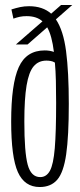

<svg xmlns="http://www.w3.org/2000/svg" viewBox="-20 -743 321 773"><path d="M91 -564H44L151 -657Q128 -678 87 -678Q72 -678 60 -675.5Q48 -673 34 -668L26 -705Q45 -711 61.5 -714.5Q78 -718 97 -718Q152 -718 186 -688L226 -723H271L205 -665Q235 -621 246 -537Q257 -453 257 -325Q257 -195 246.5 -122Q236 -49 210.5 -19.5Q185 10 140 10Q79 10 52 -50Q25 -110 25 -254Q25 -405 55.5 -472.5Q86 -540 160 -540Q180 -540 197 -534Q189 -600 170 -633ZM78 -254Q78 -130 91.5 -80Q105 -30 142 -30Q167 -30 181 -55.5Q195 -81 200.5 -146Q206 -211 206 -329Q206 -377 205 -417.5Q204 -458 201 -491Q193 -496 184 -497.5Q175 -499 167 -499Q135 -499 115.5 -476Q96 -453 87 -399Q78 -345 78 -254Z"/></svg>

Font: Georama ExtraCondensed Light
Style: Regular
Weight: 300
Width: 2
Designer: Jean-Baptiste Levee
Foundry: Production Type
Version: Version 1.000